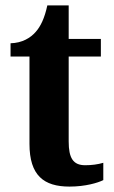

<svg xmlns="http://www.w3.org/2000/svg" viewBox="-20 -680 420 710"><path d="M237 10C296 10 342 -4 362 -14V-78C342 -72 319 -69 295 -69C250 -69 234 -96 234 -157V-471H353V-536H234V-660H155C145 -613 130 -582 112 -562C93 -540 62 -521 19 -520V-471H89V-148C89 -31 142 10 237 10Z"/></svg>

Font: Noto Serif Hebrew SemiCondensed
Style: Bold
Weight: 700
Width: 4
Designer: Monotype Design Team
Foundry: Monotype Imaging Inc.
Version: Version 2.004